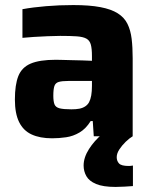

<svg xmlns="http://www.w3.org/2000/svg" viewBox="-20 -538 606 758"><path d="M185.8 8Q137.5 8 104.8 -7.2Q72 -22.3 55.4 -56.2Q38.8 -90 38.8 -145Q38.8 -203.2 52.3 -237.5Q65.9 -271.9 101 -286.9Q136.2 -302 200.4 -302Q209.5 -302 225.8 -301.5Q242.2 -301 263.1 -300.5Q284.1 -300 304.8 -299.5Q325.6 -299 343 -298V-316.7Q343 -345.8 338.6 -361.8Q334.3 -377.9 321.4 -385.3Q308.6 -392.6 283.7 -394.5Q258.8 -396.3 217.7 -396.3Q195.4 -396.3 167.7 -395Q139.9 -393.7 113.5 -392.2Q87.1 -390.6 68.6 -388.6V-501.7Q110 -509.3 161.7 -513.6Q213.3 -518 269.6 -518Q333.6 -518 376.4 -509.8Q419.2 -501.7 445 -485.3Q470.8 -469 483.2 -443.8Q495.6 -418.7 499.7 -384.9Q503.8 -351.2 503.8 -308.2V0H350.2L346.2 -60H337.9Q319.2 -29.8 294 -15Q268.8 -0.1 241 3.9Q213.1 8 185.8 8ZM261.9 -106.4Q280.1 -106.4 293.4 -108.9Q306.6 -111.5 316.4 -118Q326.2 -124.5 331.6 -134.4Q337.4 -145.4 340.2 -161.3Q343 -177.3 343 -199.3V-218.4H250.3Q224.7 -218.4 211.8 -214.5Q198.9 -210.7 194.7 -198.2Q190.5 -185.6 190.5 -160.1Q190.5 -138.2 195 -126.3Q199.6 -114.5 215.1 -110.4Q230.6 -106.4 261.9 -106.4ZM436.4 200Q386.7 200 359.2 188.3Q331.7 176.7 320.9 157.3Q310.1 138 310.1 115.5Q310.1 84 331.1 50.8Q352.1 17.6 385.1 -10L503.8 0Q490.8 7.7 476.3 21.7Q461.8 35.7 451.3 51.7Q440.8 67.8 440.8 82.5Q440.8 97.6 450 107.4Q459.3 117.2 487.8 117.2Q490.3 117.2 494.9 116.9Q499.5 116.6 504.8 115.6V196.6Q490.6 197.6 471.8 198.8Q453 200 436.4 200Z"/></svg>

Font: Saira Thin
Style: Regular
Weight: 100
Designer: Hector Gatti with collaboration of the Omnibus-Type team
Foundry: Omnibus-Type
Version: Version 1.101